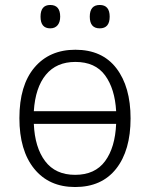

<svg xmlns="http://www.w3.org/2000/svg" viewBox="-20 -742 603 772"><path d="M282 10Q177 10 117.5 -63.5Q58 -137 58 -267Q58 -399 118.5 -470.5Q179 -542 283 -542Q391 -542 448 -467.5Q505 -393 505 -266Q505 -137 447 -63.5Q389 10 282 10ZM283 -493Q207 -493 164.5 -441.5Q122 -390 116 -295H447Q442 -385 402.5 -439Q363 -493 283 -493ZM282 -39Q362 -39 402.5 -94Q443 -149 447 -244H116Q120 -149 161.5 -94Q203 -39 282 -39ZM381 -628Q341 -628 341 -675Q341 -722 381 -722Q421 -722 421 -675Q421 -628 381 -628ZM182 -628Q143 -628 143 -675Q143 -722 182 -722Q222 -722 222 -675Q222 -653 211.5 -640.5Q201 -628 182 -628Z"/></svg>

Font: Noto Sans Mono SemiCondensed Light
Style: Regular
Weight: 300
Width: 4
Designer: Monotype Design Team
Foundry: Monotype Imaging Inc.
Version: Version 2.014; ttfautohint (v1.8.4.7-5d5b)